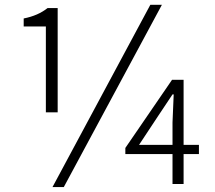

<svg xmlns="http://www.w3.org/2000/svg" viewBox="-20 -762 891 795"><path d="M218.8 -296.9H169.9V-652.3H78.1V-685.5Q137.7 -697.3 176.8 -728.5H218.8ZM602.5 -742.2H650.4L244.1 12.7H197.3ZM555.7 -162.1H694.3V-254.9L699.2 -371.1H694.3L633.8 -280.3ZM803.7 -162.1V-124H740.2V0H694.3V-124H499V-149.4L692.4 -431.6H740.2V-162.1Z"/></svg>

Font: Gen Shin Gothic Light
Style: Regular
Weight: 200
Designer: [Source Han Sans]
Ryoko NISHIZUKA  (kana & ideographs); Paul D. Hunt (Latin, Greek & Cyrillic); Wenlong ZHANG  (bopomofo
Version: Version 1.002.20150607